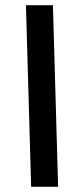

<svg xmlns="http://www.w3.org/2000/svg" viewBox="-20 -720 324 740"><path d="M80 -700H184L204 0H100Z"/></svg>

Font: OpenDyslexic
Style: Regular
Weight: 400
Designer: Abbie Gonzalez
Version: Version 0.920;hotconv 1.0.109;makeotfexe 2.5.65596